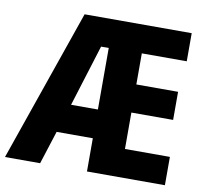

<svg xmlns="http://www.w3.org/2000/svg" viewBox="-81 -801 957 888"><g transform="rotate(10 397.5 -357.0)"><path d="M749 0V-133H538V-304H734V-436H538V-582H749V-714H246L-2 0H163L213 -156H383V0ZM257 -291 347 -580H383V-291Z"/></g></svg>

Font: Noto Sans Malayalam Condensed ExtraBold
Style: Regular
Weight: 800
Width: 3
Designer: Jelle Bosma - Monotype Design Team
Foundry: Monotype Imaging Inc.
Version: Version 2.104